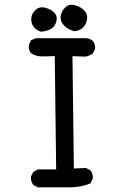

<svg xmlns="http://www.w3.org/2000/svg" viewBox="-20 -814 540 824"><path d="M143 -10 123 -20Q111 -36 113 -57L123 -76L143 -87H221L215 -573Q190 -573 162.5 -572Q135 -571 113 -586Q101 -600 104 -621L113 -641L133 -650H351Q367 -648 378 -639Q390 -625 388 -604L378 -584Q362 -573 345 -571L291 -573L297 -91L349 -93L368 -83Q380 -68 378 -47L368 -27Q329 -11 283 -10ZM158 -678Q142 -680 127.5 -695.5Q113 -711 114 -733.5Q115 -756 132.5 -771.5Q150 -787 173.5 -781Q197 -775 212 -760.5Q227 -746 222.5 -725Q218 -704 203.5 -693Q189 -682 158 -678ZM299 -680Q274 -686 256 -703.5Q238 -721 240 -742.5Q242 -764 259.5 -781.5Q277 -799 303.5 -791Q330 -783 344 -766.5Q358 -750 353 -728Q348 -706 334.5 -694Q321 -682 299 -680Z"/></svg>

Font: NaniFont Regular
Style: Regular
Weight: 400
Designer: Nanigashitei
Version: Version 1.036